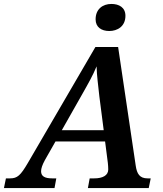

<svg xmlns="http://www.w3.org/2000/svg" viewBox="-72 -952 827 972"><path d="M481 -795C522 -795 563 -818 563 -872C563 -914 531 -932 492 -932C448 -932 412 -906 412 -854C412 -814 442 -795 481 -795ZM-52 0H204L213 -49H192C154 -49 136 -60 136 -85C136 -99 142 -117 155 -141L209 -236H460L474 -127C475 -117 476 -105 476 -94C476 -64 448 -49 405 -49H382L373 0H681L691 -49H675C635 -49 621 -72 615 -114L526 -714H411L69 -127C32 -64 16 -49 -21 -49H-42ZM343 -473C378 -535 397 -568 417 -616C418 -568 425 -523 431 -464L453 -293H241Z"/></svg>

Font: Noto Serif SemiBold
Style: Italic
Weight: 600
Italic angle: -12°
Designer: Monotype Design Team
Foundry: Monotype Imaging Inc.
Version: Version 2.014